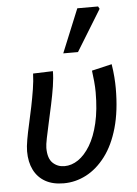

<svg xmlns="http://www.w3.org/2000/svg" viewBox="-54 -803 610 857"><g transform="rotate(-5 250.5 -374.5)"><path d="M197 12Q148 12 114.5 -7Q81 -26 63.5 -61Q46 -96 46 -144Q46 -165 51.5 -196.5Q57 -228 65.5 -265Q74 -302 82 -341.5Q90 -381 96 -418.5Q102 -456 103 -488L192 -491Q192 -461 186 -423Q180 -385 171 -343Q162 -301 153.5 -263Q145 -225 139 -195.5Q133 -166 133 -152Q133 -105 154.5 -84.5Q176 -64 207 -64Q239 -64 268.5 -84Q298 -104 322 -143.5Q346 -183 360 -242.5Q374 -302 374 -381Q374 -403 371.5 -430Q369 -457 366 -478L456 -499Q461 -468 463 -440.5Q465 -413 465 -391Q465 -289 443.5 -213.5Q422 -138 384 -88Q346 -38 298 -13Q250 12 197 12ZM245 -566 325 -761H418L424 -750L311 -566Z"/></g></svg>

Font: Source Sans 3 Medium
Style: Italic
Weight: 500
Italic angle: -11°
Designer: Paul D. Hunt
Foundry: Adobe
Version: Version 3.052;hotconv 1.1.0;makeotfexe 2.6.0